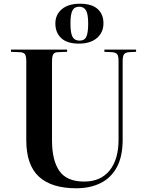

<svg xmlns="http://www.w3.org/2000/svg" viewBox="-20 -996 794 1030"><path d="M389 14Q256 14 188.5 -48.5Q121 -111 121 -244V-668Q121 -693 114.5 -704Q108 -715 87 -716L39 -718V-730H340V-718L289 -716Q272 -715 265.5 -704.5Q259 -694 259 -665V-243Q259 -136 298.5 -79Q338 -22 432 -22Q520 -22 568 -81.5Q616 -141 616 -246V-668Q616 -694 609.5 -704Q603 -714 582 -716L540 -718V-730H710V-718L671 -716Q651 -714 644.5 -703.5Q638 -693 638 -665V-247Q638 -156 606.5 -98.5Q575 -41 519 -13.5Q463 14 389 14ZM403 -762Q340 -762 308.5 -791.5Q277 -821 277 -870Q277 -917 311.5 -946.5Q346 -976 409 -976Q472 -976 503.5 -948Q535 -920 535 -871Q535 -822 500 -792Q465 -762 403 -762ZM407 -778Q433 -778 443 -798.5Q453 -819 453 -870Q453 -920 441.5 -940Q430 -960 405 -960Q379 -960 368.5 -939.5Q358 -919 358 -870Q358 -819 369 -798.5Q380 -778 407 -778Z"/></svg>

Font: Literata 72pt SemiBold
Style: Regular
Weight: 600
Designer: Latin by Veronika Burian and Jose Scaglione. Greek by Irene Vlachou. Cyrillic by Vera Evstafieva.
Foundry: TypeTogether
Version: Version 3.002